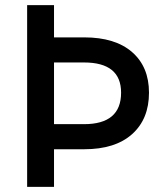

<svg xmlns="http://www.w3.org/2000/svg" viewBox="-20 -730 640 750"><path d="M86 0V-710H191V-584H309Q430 -584 496 -526.5Q562 -469 562 -368Q562 -265 496 -206Q430 -147 309 -147H191V0ZM308 -486H191V-245H308Q453 -245 453 -368Q453 -486 308 -486Z"/></svg>

Font: Geist Mono Medium
Style: Regular
Weight: 500
Monospace: yes
Designer: Basement.studio, Andrés Briganti, Mateo Zaragoza
Foundry: Basement.studio, Vercel, Andrés Briganti, Guido Ferreyra, Mateo Zaragoza
Version: Version 1.500; ttfautohint (v1.8.4.7-5d5b)